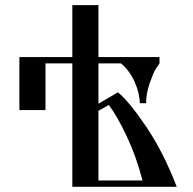

<svg xmlns="http://www.w3.org/2000/svg" viewBox="-20 -720 743 740"><path d="M54.7 -295.9V-500H258.8V-700.2H359.4V-500H594.7V-475.6Q588.9 -467.8 580.1 -454.1Q571.3 -440.4 557.1 -399.9Q543 -359.4 543 -322.3H518.6Q518.6 -360.4 499 -404.3Q479.5 -448.2 446.3 -475.6H359.4V-320.3L434.6 -364.3Q476.6 -330.1 543 -232.4Q609.4 -134.8 661.1 0H258.8V-475.6H155.3V-295.9ZM359.4 -24.4H529.3Q504.9 -118.2 467.8 -196.3Q430.7 -274.4 399.4 -315.4L359.4 -293Z"/></svg>

Font: TriodPostnaja
Style: Medium
Weight: 500
Version: 20110805